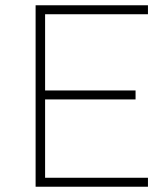

<svg xmlns="http://www.w3.org/2000/svg" viewBox="-20 -708 638 728"><path d="M115 0V-688H541V-654H151V-365H494V-331H151V-34H541V0Z"/></svg>

Font: Saira Thin
Style: Regular
Weight: 100
Designer: Hector Gatti with collaboration of the Omnibus-Type team
Foundry: Omnibus-Type
Version: Version 1.101